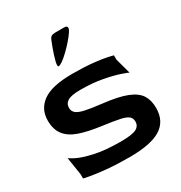

<svg xmlns="http://www.w3.org/2000/svg" viewBox="-203 -1026 1112 1180"><g transform="rotate(-30 353.0 -436.0)"><path d="M394 -359Q501 -347 560 -323.5Q619 -300 642.5 -263Q666 -226 666 -171Q666 -78 596 -34Q526 10 374 10Q285 10 215.5 3.5Q146 -3 103 -11Q60 -19 60 -20V-50L40 -177Q40 -173 77.5 -153.5Q115 -134 189.5 -117Q264 -100 376 -100Q455 -100 484.5 -115Q514 -130 514 -162Q514 -186 498 -199.5Q482 -213 443.5 -221.5Q405 -230 323 -241Q226 -254 167.5 -275Q109 -296 79.5 -334.5Q50 -373 50 -436Q50 -518 115 -564Q180 -610 323 -610Q408 -610 470 -603.5Q532 -597 567.5 -589Q603 -581 603 -580V-550L633 -440Q633 -442 589 -457.5Q545 -473 475 -486.5Q405 -500 318 -500Q254 -500 228 -484.5Q202 -469 202 -438Q202 -414 220 -399.5Q238 -385 278 -376.5Q318 -368 394 -359ZM445 -867Q445 -857 435 -842Q404 -796 350 -744Q296 -692 275 -692Q270 -692 270 -702Q270 -721 285 -767Q300 -813 316 -852Q323 -870 332.5 -876Q342 -882 362 -882H423Q445 -882 445 -867Z"/></g></svg>

Font: Red Rose Bold
Style: Regular
Weight: 700
Designer: jaikishan Patel
Version: Version 1.000